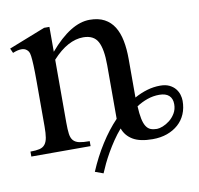

<svg xmlns="http://www.w3.org/2000/svg" viewBox="-68 -531 735 709"><g transform="rotate(-10 299.5 -176.5)"><path d="M565.9 -99.1Q565.9 -120.1 553.7 -131.3Q541.5 -142.6 517.1 -142.6Q494.1 -142.6 472.4 -135Q450.7 -127.4 431.2 -114.7Q432.6 -85.9 436.5 -67.4Q440.4 -48.8 447.3 -38.3Q454.1 -27.8 464.1 -23.9Q474.1 -20 487.8 -20Q496.6 -20 509.8 -25.1Q522.9 -30.3 535.4 -40Q547.9 -49.8 556.9 -64.7Q565.9 -79.6 565.9 -99.1ZM598.6 -106Q598.6 -78.6 589.1 -56.4Q579.6 -34.2 562 -18.6Q544.4 -2.9 520 5.9Q495.6 14.6 465.8 14.6Q418 14.6 391.6 -1.2Q365.2 -17.1 355.5 -44.9Q339.4 -26.4 325.7 -6.1Q312 14.2 300.5 34.2Q289.1 54.2 280 73Q271 91.8 264.6 107.4L233.9 96.2Q256.3 43 285.2 -2.4Q314 -47.9 347.2 -82.5V-283.7Q347.2 -344.2 332 -372.3Q316.9 -400.4 277.3 -400.4Q249 -400.4 220 -384.8Q190.9 -369.1 161.6 -336.9V-101.1Q161.6 -74.7 163.8 -58.6Q166 -42.5 173.8 -33.7Q181.6 -24.9 196 -21.7Q210.4 -18.6 234.9 -18.6V0H12.7V-18.6Q33.7 -18.6 46.9 -21.7Q60.1 -24.9 67.4 -34.2Q74.7 -43.5 77.4 -59.3Q80.1 -75.2 80.1 -101.1V-267.6Q80.1 -307.6 79.1 -330.6Q78.1 -353.5 76.4 -365.5Q74.7 -377.4 71.8 -382.1Q68.8 -386.7 65.4 -389.6Q49.3 -403.8 12.7 -388.7L4.9 -406.2L141.6 -460H161.6V-366.7Q241.2 -460 312 -460Q344.7 -460 367.2 -448Q389.6 -436 403.3 -414.1Q417 -392.1 423.1 -361.3Q429.2 -330.6 429.2 -293V-147.9Q453.1 -161.1 477.3 -168.2Q501.5 -175.3 526.4 -175.3Q546.9 -175.3 560.8 -168.5Q574.7 -161.6 583 -151.4Q591.3 -141.1 595 -128.9Q598.6 -116.7 598.6 -106Z"/></g></svg>

Font: Doulos SIL Compact
Style: Regular
Weight: 400
Designer: Walt Agee, Victor Gaultney, Peter Martin, Debbi Hosken
Foundry: SIL International
Version: Version 4.110; 2011; Maintenance release ; LnSpcTght